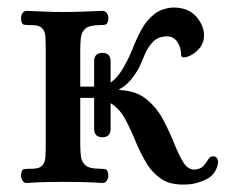

<svg xmlns="http://www.w3.org/2000/svg" viewBox="-20 -485 620 512"><path d="M253 -119Q231 -119 231 -142V-224Q228 -224 225 -224H194V-103Q194 -86 195.5 -70Q197 -54 207.5 -44.5Q218 -35 246 -35Q255 -35 261.5 -33.5Q268 -32 269 -17Q269 -10 265 -3.5Q261 3 253 3Q224 1 199.5 0.5Q175 0 148 0Q122 0 101 0.5Q80 1 51 3Q44 3 40 -3.5Q36 -10 36 -17Q37 -32 43 -33.5Q49 -35 58 -35Q82 -34 91 -42Q100 -50 101 -65.5Q102 -81 102 -103V-350Q102 -372 101 -387.5Q100 -403 91 -411Q82 -419 58 -418Q49 -418 43 -419.5Q37 -421 36 -436Q36 -444 40 -450Q44 -456 51 -456Q80 -455 101 -454Q122 -453 148 -453Q175 -453 199.5 -454Q224 -455 253 -456Q261 -456 265 -450Q269 -444 269 -436Q268 -421 261.5 -419.5Q255 -418 246 -418Q218 -418 207.5 -408.5Q197 -399 195.5 -383.5Q194 -368 194 -350V-254H231V-321Q231 -344 253 -344Q275 -344 275 -321V-265Q296 -279 313 -312Q325 -333 335 -358.5Q345 -384 358 -407.5Q371 -431 391 -447Q411 -463 442 -465Q482 -465 503 -441Q524 -417 524 -391Q524 -372 514 -359Q504 -346 491.5 -339Q479 -332 471 -332Q463 -332 463 -338Q463 -358 453 -373Q443 -388 426 -388Q402 -388 388 -373.5Q374 -359 366 -339.5Q358 -320 351 -305Q340 -285 327 -270Q314 -255 298 -247V-245Q343 -243 370.5 -220.5Q398 -198 415 -166Q432 -134 444.5 -102.5Q457 -71 469.5 -51Q482 -31 502 -33Q516 -35 523 -43Q530 -51 535 -59.5Q540 -68 546 -68Q555 -69 559 -62.5Q563 -56 561 -48Q555 -18 527.5 -5.5Q500 7 476 7Q435 9 410 -8Q385 -25 369 -52.5Q353 -80 340.5 -110.5Q328 -141 313.5 -168Q299 -195 275 -210V-142Q275 -119 253 -119Z"/></svg>

Font: Alice
Style: Regular
Weight: 400
Designer: Ksenia Yerulevich
Foundry: Cyreal (http://www.cyreal.org/)
Version: Version 2.003; ttfautohint (v1.8.3)